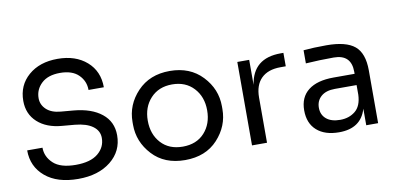

<svg xmlns="http://www.w3.org/2000/svg" viewBox="-72 -971 2492 1210"><g transform="rotate(-10 1174.0 -366.0)"><path d="M343 18Q209 18 132.5 -46.5Q56 -111 56 -215H154Q154 -157 199.5 -114.5Q245 -72 343 -72Q437 -72 485 -111.5Q533 -151 533 -211Q533 -257 493.5 -286Q454 -315 380 -322L299 -329Q201 -337 143.5 -389.5Q86 -442 86 -526Q86 -626 157.5 -688Q229 -750 344 -750Q459 -750 530 -688Q601 -626 601 -523H503Q503 -580 462.5 -620Q422 -660 344 -660Q267 -660 225.5 -621Q184 -582 184 -526Q184 -484 216 -454Q248 -424 307 -419L388 -412Q501 -402 566 -350Q631 -298 631 -211Q631 -109 551.5 -45.5Q472 18 343 18Z M741 -258V-276Q741 -386 819.5 -469Q898 -552 1027 -552Q1156 -552 1234.5 -469Q1313 -386 1313 -276V-258Q1313 -149 1236 -65.5Q1159 18 1027 18Q895 18 818 -65.5Q741 -149 741 -258ZM888 -124Q939 -68 1027 -68Q1115 -68 1166 -124Q1217 -180 1217 -267Q1217 -354 1165 -410Q1113 -466 1027 -466Q941 -466 889 -410Q837 -354 837 -267Q837 -180 888 -124Z M1553 0H1457V-534H1533V-374Q1558 -540 1735 -540H1753V-454H1719Q1639 -454 1596 -411.5Q1553 -369 1553 -289Z M2013 14Q1922 14 1870.5 -31.5Q1819 -77 1819 -160Q1819 -244 1875.5 -288Q1932 -332 2037 -332H2172V-345Q2172 -456 2060 -456Q1969 -456 1881 -450V-534Q1945 -540 2028 -540Q2153 -540 2208.5 -494Q2264 -448 2264 -338V0H2188V-106Q2153 14 2013 14ZM2172 -198V-260H2033Q1976 -260 1944.5 -232.5Q1913 -205 1913 -160Q1913 -115 1944.5 -88.5Q1976 -62 2033 -62Q2090 -62 2129.5 -94Q2169 -126 2172 -198Z"/></g></svg>

Font: Sora
Style: Regular
Weight: 400
Designer: Jonathan Barnbrook, Julián Moncada
Foundry: Barnbrook Fonts
Version: Version 2.000